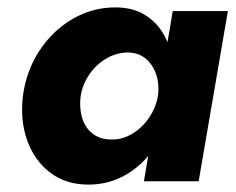

<svg xmlns="http://www.w3.org/2000/svg" viewBox="-20 -490 638 519"><path d="M447 -460 369 0H517L596 -460ZM42 -231Q34 -165 53.5 -110.5Q73 -56 115.5 -23.5Q158 9 219 9Q265 9 304.5 -9.5Q344 -28 374 -61Q404 -94 423.5 -137.5Q443 -181 449 -230Q455 -277 448.5 -320Q442 -363 422.5 -397Q403 -431 370.5 -450.5Q338 -470 292 -470Q230 -470 176.5 -439Q123 -408 87 -353.5Q51 -299 42 -231ZM198 -230Q203 -262 222 -289.5Q241 -317 269.5 -333Q298 -349 329 -348Q350 -347 365.5 -337.5Q381 -328 391.5 -311.5Q402 -295 406 -274.5Q410 -254 407 -231Q403 -207 391 -185Q379 -163 361.5 -146.5Q344 -130 323 -121Q302 -112 280 -113Q250 -113 229.5 -129.5Q209 -146 201.5 -173Q194 -200 198 -230Z"/></svg>

Font: Jost
Style: Bold Italic
Weight: 700
Italic angle: -5°
Version: Version 3.710